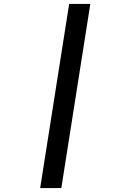

<svg xmlns="http://www.w3.org/2000/svg" viewBox="-20 -850 640 980"><path d="M185 110 333 -830H441L293 110Z"/></svg>

Font: NKDuy Mono SemiBold
Style: Italic
Weight: 600
Italic angle: -9°
Monospace: yes
Designer: NKDuy
Foundry: NKDuy
Version: Version 2.251; ttfautohint (v1.8.4.7-5d5b)